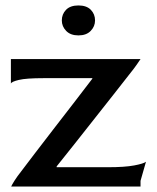

<svg xmlns="http://www.w3.org/2000/svg" viewBox="-20 -685 576 705"><path d="M21 0Q24 -7 33.5 -22Q43 -37 58 -56Q76 -80 107 -120.5Q138 -161 175 -209Q212 -257 250 -306Q288 -355 319 -396V-398H140Q76 -398 49 -391.5Q22 -385 20 -378V-468H496Q492 -462 482 -447.5Q472 -433 455 -412Q431 -381 397 -338Q363 -295 326 -248Q289 -201 253 -155.5Q217 -110 188 -74V-71H376Q438 -71 472.5 -77.5Q507 -84 516 -91L496 -21V0ZM268 -555Q239 -555 223 -571.5Q207 -588 207 -610Q207 -633 222.5 -649Q238 -665 268 -665Q298 -665 313.5 -649Q329 -633 329 -610Q329 -588 313 -571.5Q297 -555 268 -555Z"/></svg>

Font: Red Rose
Style: Regular
Weight: 400
Designer: Jaikishan Patel
Version: Version 2.000; ttfautohint (v1.8.3)